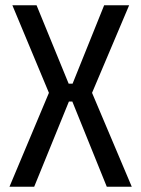

<svg xmlns="http://www.w3.org/2000/svg" viewBox="-20 -710 536 730"><path d="M255 -324H242L110 0H16L166 -357L27 -690H119L241 -392H256L376 -690H471L330 -357L481 0H386Z"/></svg>

Font: exo2condensed_r
Style: Regular
Weight: 400
Width: 3
Designer: Natanael Gama
Version: Version 1.001;PS 001.001;hotconv 1.0.70;makeotf.lib2.5.58329